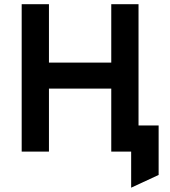

<svg xmlns="http://www.w3.org/2000/svg" viewBox="-20 -720 808 912"><path d="M603 171.5V0H551V-124H733.5V111ZM83 0V-700H212.5V-422.5H508.5V-700H638V0H508.5V-299H212.5V0Z"/></svg>

Font: Undotted
Style: Bold
Weight: 700
Designer: Delve Withrington, Dave Bailey, Thomas Jockin
Foundry: Delve Fonts LLC
Version: Version 4.000